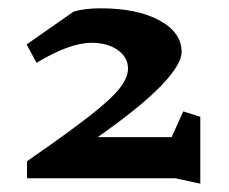

<svg xmlns="http://www.w3.org/2000/svg" viewBox="-20 -844 550 462"><path d="M462 -402 402 -415H45V-456Q143 -524 195 -564.5Q247 -605 267.5 -631Q288 -657 288 -679Q288 -706 263.5 -723.5Q239 -741 200 -741Q148 -741 68 -693L44 -737L157 -816Q184 -824 222 -824Q310 -824 363.5 -795Q417 -766 417 -719Q417 -689 368 -638Q319 -587 215 -514H393L421 -576L462 -563Z"/></svg>

Font: Inknut Antiqua SemiBold
Style: Regular
Weight: 600
Designer: Claus Eggers Sørensen
Foundry: Claus Eggers Sørensen
Version: Version 1.003; ttfautohint (v1.8.2) -l 8 -r 50 -G 200 -x 14 